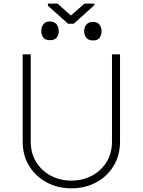

<svg xmlns="http://www.w3.org/2000/svg" viewBox="-20 -1027 787 1059"><path d="M597.7 -727.3H642V-245.7Q642 -169.4 606.4 -111.3Q570.7 -53.3 509.9 -20.8Q449.2 11.7 373.6 11.7Q298.7 11.7 237.6 -21Q176.5 -53.6 140.8 -111.7Q105.1 -169.7 105.1 -245.7V-727.3H149.5V-245.7Q149.5 -182.2 179.3 -133.7Q209.2 -85.2 259.9 -58.1Q310.7 -30.9 373.6 -30.9Q436.8 -30.9 487.4 -58.1Q538 -85.2 567.8 -133.7Q597.7 -182.2 597.7 -245.7ZM297.2 -1007.1 371.1 -941.4 446 -1007.1H500.4V-998.6L386.7 -896H355.5L244.3 -995.4V-1007.1ZM207.7 -855.1Q207.7 -877.8 219.3 -893.1Q230.8 -908.4 254.6 -908.7Q280.2 -908.4 292.1 -893.1Q304 -877.8 304 -855.1Q304 -834.2 292.6 -819.8Q281.2 -805.4 256 -805.4Q229.4 -805.4 218.6 -820.5Q207.7 -835.6 207.7 -855.1ZM444.2 -854Q444.2 -876.1 456.3 -891.2Q468.4 -906.2 493.3 -906.2Q517.8 -906.2 528.9 -891Q540.1 -875.7 540.1 -855.1Q540.1 -835.6 529.8 -819.6Q519.5 -803.6 493.3 -804Q468.4 -803.6 456.3 -818.5Q444.2 -833.5 444.2 -854Z"/></svg>

Font: Inter UI Extra Light
Style: Regular
Weight: 200
Designer: Rasmus Andersson
Foundry: rsms
Version: 3.2;8d6f07862